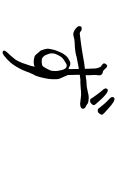

<svg xmlns="http://www.w3.org/2000/svg" viewBox="281 -1145 938 1540"><g transform="rotate(90 750.0 -375.0)"><path d="M821.3 -732.4Q802.7 -755.9 788.1 -768.6Q775.4 -780.3 768.1 -788.1Q760.7 -795.9 758.8 -801.8Q757.8 -808.6 759.8 -815.4Q761.7 -820.3 766.6 -822.3Q771.5 -825.2 778.3 -824.2Q787.1 -822.3 797.9 -816.4Q810.5 -808.6 820.3 -800.8Q835 -789.1 853.5 -772.5Q897.5 -733.4 898.9 -728.5Q900.4 -723.6 898.9 -717.8Q897.5 -711.9 891.6 -704.1Q885.7 -696.3 880.9 -692.9Q876 -689.5 866.2 -690.4Q854.5 -690.4 852.5 -693.4Q852.5 -695.3 821.3 -732.4ZM745.1 -674.8Q719.7 -709 715.8 -713.9Q703.1 -726.6 697.3 -735.4Q691.4 -743.2 689.5 -750Q688.5 -755.9 691.4 -762.7Q693.4 -767.6 698.2 -769.5Q704.1 -771.5 710.9 -769.5Q718.8 -767.6 728.5 -760.7Q741.2 -752 750 -743.2Q764.6 -730.5 781.2 -711.9Q820.3 -668.9 822.3 -664.1Q824.2 -659.2 822.3 -653.3Q820.3 -647.5 813.5 -640.6Q806.6 -633.8 801.8 -630.9Q796.9 -627.9 785.6 -628.9Q774.4 -629.9 772.5 -633.8Q769.5 -641.6 745.1 -674.8ZM468.8 -464.8Q476.6 -468.8 483.4 -469.7Q491.2 -470.7 498 -469.7Q504.9 -468.8 510.7 -464.8Q516.6 -460.9 524.9 -457.5Q533.2 -454.1 534.2 -459L533.2 -538.1Q525.4 -537.1 518.6 -536.1L436.5 -520.5L427.7 -517.6Q419.9 -514.6 401.4 -511.7Q382.8 -508.8 362.3 -506.8Q342.8 -504.9 323.2 -504.9Q293 -503.9 270.5 -496.1Q262.7 -493.2 252 -494.1Q244.1 -494.1 232.4 -499Q220.7 -503.9 210.9 -511.7Q201.2 -519.5 194.8 -527.8Q188.5 -536.1 189.5 -543.9Q189.5 -549.8 193.4 -555.7Q198.2 -562.5 209 -561.5Q212.9 -560.5 215.8 -560.5Q219.7 -559.6 221.7 -558.6Q226.6 -558.6 232.4 -552.7Q234.4 -549.8 239.3 -547.9Q246.1 -544.9 251 -545.9L321.3 -554.7Q327.1 -555.7 356.4 -559.6Q366.2 -560.5 388.7 -564.5Q412.1 -568.4 434.6 -572.3Q488.3 -581.1 490.2 -582Q500 -583 532.2 -586.9L529.3 -668Q529.3 -680.7 521.5 -701.2Q515.6 -715.8 510.7 -717.8Q502 -720.7 498 -726.6Q496.1 -728.5 491.2 -732.4Q490.2 -733.4 488.3 -740.2Q487.3 -746.1 494.1 -755.4Q501 -764.6 507.8 -765.6Q511.7 -765.6 517.6 -762.7Q527.3 -755.9 526.4 -754.9Q526.4 -754.9 536.1 -745.1Q542 -738.3 543 -738.3Q543.9 -736.3 547.9 -735.4Q553.7 -732.4 551.8 -731.4Q551.8 -730.5 558.6 -730.5Q561.5 -729.5 566.4 -728.5Q573.2 -725.6 577.1 -721.7Q584 -713.9 584 -705.1Q584 -700.2 584 -696.3Q583 -686.5 583 -685.5Q583 -680.7 581.1 -676.8Q581.1 -674.8 581.1 -668Q584 -618.2 583 -592.8Q594.7 -593.8 596.7 -594.7Q602.5 -594.7 607.4 -595.7Q625 -599.6 640.6 -599.6Q656.2 -599.6 673.8 -601.6Q675.8 -601.6 698.2 -606.4Q710.9 -609.4 721.7 -611.3Q732.4 -614.3 744.6 -616.2Q756.8 -618.2 771.5 -617.2Q802.7 -615.2 808.6 -610.4Q821.3 -599.6 838.9 -591.8Q844.7 -588.9 847.7 -584Q853.5 -574.2 852.5 -572.3Q851.6 -558.6 837.9 -553.2Q824.2 -547.9 810.5 -548.8Q793 -549.8 776.4 -552.7Q749 -555.7 740.2 -556.6Q731.4 -556.6 709 -555.7Q702.1 -554.7 693.4 -553.7Q685.5 -553.7 675.8 -552.7Q652.3 -550.8 646.5 -550.8Q632.8 -551.8 619.1 -550.8Q602.5 -548.8 580.1 -545.9Q579.1 -536.1 580.1 -522.5Q580.1 -510.7 582 -450.2L590.8 -429.7L607.4 -391.6Q608.4 -389.6 611.3 -382.8Q614.3 -376 615.2 -358.4Q616.2 -340.8 615.2 -323.2Q614.3 -305.7 612.3 -292Q610.4 -278.3 606.4 -260.7Q602.5 -243.2 598.6 -227.5Q594.7 -211.9 589.8 -199.2Q585 -186.5 579.1 -177.7Q565.4 -149.4 563.5 -143.6Q553.7 -115.2 541 -85.9Q529.3 -61.5 513.7 -35.2Q500 -12.7 483.4 7.8Q469.7 23.4 453.1 39.1Q434.6 55.7 423.8 63.5Q410.2 72.3 402.3 73.2Q393.6 74.2 388.7 68.4Q383.8 63.5 386.7 56.6Q388.7 49.8 399.4 37.1Q400.4 35.2 426.8 7.8Q454.1 -24.4 459 -31.2Q472.7 -53.7 485.4 -85.9Q492.2 -103.5 507.8 -152.3Q510.7 -162.1 511.7 -169.9Q516.6 -187.5 513.7 -184.6Q510.7 -181.6 504.9 -179.7Q499 -177.7 487.3 -176.8Q475.6 -175.8 467.8 -176.8Q460 -177.7 454.1 -178.7Q448.2 -179.7 442.4 -180.7Q436.5 -181.6 428.7 -185.5Q420.9 -189.5 415 -198.2Q409.2 -207 400.4 -215.8Q391.6 -224.6 387.7 -229.5Q383.8 -234.4 376 -259.8Q368.2 -285.2 372.1 -301.8Q376 -318.4 377 -327.1Q377.9 -335.9 380.9 -343.8Q383.8 -351.6 386.7 -359.4Q389.6 -367.2 393.6 -377Q397.5 -386.7 402.3 -396.5Q407.2 -406.2 411.1 -413.1Q415 -419.9 422.9 -429.7Q430.7 -439.5 435.5 -443.4Q436.5 -445.3 445.3 -451.2Q465.8 -463.9 468.8 -464.8ZM502 -441.4Q491.2 -438.5 470.7 -424.8Q459 -418 447.3 -408.2Q436.5 -398.4 429.7 -385.7Q422.9 -373 418 -363.3Q413.1 -353.5 410.2 -341.8Q407.2 -330.1 408.2 -316.4Q409.2 -302.7 415 -289.1Q420.9 -275.4 422.9 -269.5Q424.8 -263.7 434.6 -253.9Q444.3 -244.1 453.1 -242.2Q461.9 -240.2 470.7 -240.2Q479.5 -240.2 492.2 -242.2Q504.9 -244.1 509.8 -248Q512.7 -250 518.6 -259.8Q527.3 -273.4 534.2 -287.1Q539.1 -296.9 543.9 -308.6Q547.9 -318.4 548.8 -328.1Q549.8 -337.9 549.8 -350.6Q549.8 -363.3 546.9 -377Q543.9 -390.6 542 -400.4Q540 -410.2 535.2 -419.9Q530.3 -429.7 526.4 -433.6Q522.5 -437.5 514.6 -439.5Q503.9 -442.4 502 -441.4Z"/></g></svg>

Font: ToneOZ-YinPZ-Tsuipita-TC
Style: Regular
Weight: 400
Designer: ÂÆ£ÂøóÂáåJeffrey Xuan(jeffreyx@gmail.com, ToneOZ.com) ÈòøÂù§(cjkFonts)
Foundry: ToneOZ
Version: Version 0.24071